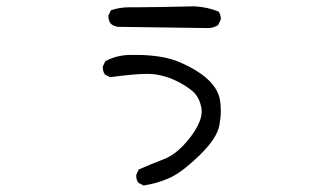

<svg xmlns="http://www.w3.org/2000/svg" viewBox="-20 -522 1040 594"><path d="M406.7 -499.5H380.9Q349.6 -499.5 323.2 -490.2L315.9 -475.1Q315.4 -473.1 315.4 -471.7Q315.4 -457.5 323.2 -448.2Q332.5 -440.4 345.2 -439L627.4 -435.1Q642.1 -436.5 654.8 -444.3L662.6 -460.4Q663.1 -462.4 663.1 -463.9Q663.1 -477.5 656.2 -486.3Q621.1 -500.5 581.1 -502.4Q456.1 -499.5 406.7 -499.5ZM320.8 -283.2Q397 -293.5 435.5 -293.5Q450.7 -293.5 464.4 -291.3Q478 -289.1 493.7 -284.4Q509.3 -279.8 522.9 -272.9Q550.3 -260.3 572.3 -242.7Q596.7 -224.1 603 -188Q604 -182.6 604 -177.2Q604 -144 569.3 -98.1Q529.8 -45.9 486.3 -29.3Q446.8 -14.2 409.2 2.4L401.9 18.1Q401.4 20 401.4 21.5Q401.4 35.2 408.7 43.9L424.3 51.8Q464.8 45.9 502.9 29.3Q541 12.7 596.7 -41Q651.4 -93.8 658.7 -134.8Q663.1 -158.7 663.1 -177.7Q663.1 -196.8 661.1 -209.5Q659.2 -222.2 654.8 -232.4Q631.8 -288.1 537.1 -329.1Q484.9 -352.1 399.4 -352.1Q392.6 -352.1 385.7 -352.1Q342.3 -352.1 306.2 -333L298.3 -316.9Q297.9 -314.9 297.9 -312.5Q297.9 -310.1 298.8 -306.2Q299.8 -297.9 305.2 -291Z"/></svg>

Font: NaikaiFont
Style: Light
Weight: 300
Version: Version 1.89